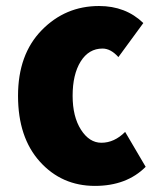

<svg xmlns="http://www.w3.org/2000/svg" viewBox="-20 -605 540 639"><path d="M295.9 13.7Q185.5 13.7 112.8 -66.9Q40 -147.5 40 -286.1Q40 -423.8 118.7 -504.4Q197.3 -585 309.6 -585Q398.4 -585 457 -528.3L374 -415Q348.6 -443.4 321.3 -443.4Q275.4 -443.4 248.5 -400.4Q221.7 -357.4 221.7 -286.1Q221.7 -216.8 249.5 -173.3Q277.3 -129.9 317.4 -129.9Q360.4 -129.9 396.5 -166L464.8 -49.8Q401.4 13.7 295.9 13.7Z"/></svg>

Font: GenEi Gothic M Heavy
Style: Regular
Weight: 800
Designer: o_tamon (Modified); [Source Han Sans]
Ryoko NISHIZUKA  (kana & ideographs); Paul D. Hunt (Latin, Greek & Cyrillic); Wenl
Version: Version 1.1a;Original Version 1.004